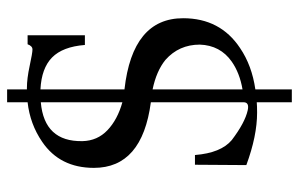

<svg xmlns="http://www.w3.org/2000/svg" viewBox="-174 -574 860 553"><g transform="rotate(-90 256.5 -297.0)"><path d="M276 -650H280Q307 -650 344 -642Q381 -634 391 -634Q401 -634 406 -648H432V-483H404Q399 -547 368 -577.5Q337 -608 276 -611V-369Q481 -346 481 -200Q481 -93 395 -36Q345 -2 276 8V113H239V12Q229 13 209 13Q142 13 58 -18L59 -166H87Q93 -91 130 -60Q180 -22 216 -14Q239 -9 239 -26V-293Q50 -318 50 -457Q50 -555 125 -606Q176 -641 239 -648V-707H276ZM239 -375V-610Q125 -600 127 -490Q128 -447 158.5 -418Q189 -389 239 -375ZM276 -288V-29Q323 -37 356 -60Q403 -93 405 -152Q405 -212 361 -251Q329 -277 276 -288Z"/></g></svg>

Font: GFS Didot
Style: Regular
Weight: 400
Designer: Takis Katsoulidis and George D. Matthiopoulos
Foundry: Takis Katsoulidis and George D. Matthiopoulos
Version: Version 1.0